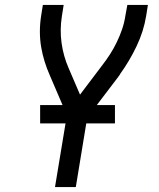

<svg xmlns="http://www.w3.org/2000/svg" viewBox="-20 -755 640 775"><path d="M202 0 250 -290 181 -451Q169 -478 160 -507Q151 -536 146 -566Q141 -596 141 -627.5Q141 -659 146 -691L153 -735H237L230 -691Q221 -635 228.5 -581.5Q236 -528 257 -480L303 -373L390 -488Q408 -511 423.5 -535Q439 -559 451.5 -585Q464 -611 473 -637.5Q482 -664 486 -691L494 -735H577L570 -691Q560 -629 531.5 -569Q503 -509 464 -455V-454Q462 -451 460 -448.5Q458 -446 456 -443L332 -280L286 0ZM142 -257V-331H444V-257Z"/></svg>

Font: Iosevka Curly Extended
Style: Italic
Weight: 400
Width: 7
Italic angle: -9°
Monospace: yes
Designer: Belleve Invis
Foundry: Belleve Invis
Version: Version 11.1.0; ttfautohint (v1.8.3)